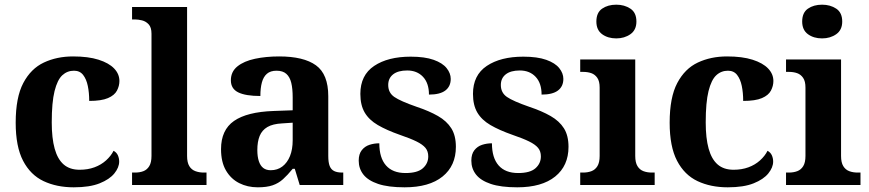

<svg xmlns="http://www.w3.org/2000/svg" viewBox="-20 -790 3712 820"><path d="M295 10Q222 10 166 -16.5Q110 -43 78.5 -103.5Q47 -164 47 -266Q47 -374 79.5 -435.5Q112 -497 167.5 -523Q223 -549 292 -549Q357 -549 401 -535Q445 -521 467.5 -497.5Q490 -474 490 -444Q490 -423 479.5 -403Q469 -383 441 -371Q413 -359 361 -359Q361 -394 355 -423Q349 -452 335 -470Q321 -488 296 -488Q267 -488 246 -468.5Q225 -449 213 -401Q201 -353 201 -267Q201 -200 213.5 -155Q226 -110 252 -87.5Q278 -65 320 -65Q355 -65 383.5 -75.5Q412 -86 433 -105Q454 -124 465 -146Q478 -139 483.5 -126.5Q489 -114 489 -100Q489 -75 468.5 -49.5Q448 -24 405.5 -7Q363 10 295 10Z M544 0V-53H556Q577 -53 592.5 -59Q608 -65 617.5 -80.5Q627 -96 627 -124V-646Q627 -673 615 -686Q603 -699 586.5 -703Q570 -707 556 -707H544V-760H779V-124Q779 -96 788.5 -80.5Q798 -65 814.5 -59Q831 -53 850 -53H862V0Z M1081 10Q1037 10 1001.5 -8Q966 -26 945 -62Q924 -98 924 -153Q924 -235 979.5 -273.5Q1035 -312 1148 -316L1230 -319V-374Q1230 -411 1224 -436Q1218 -461 1203 -474.5Q1188 -488 1161 -488Q1135 -488 1120 -475Q1105 -462 1098.5 -438Q1092 -414 1092 -380Q1029 -380 997.5 -395.5Q966 -411 966 -447Q966 -484 994 -506.5Q1022 -529 1069 -539Q1116 -549 1172 -549Q1277 -549 1329.5 -511Q1382 -473 1382 -379V-124Q1382 -96 1388 -81Q1394 -66 1407 -59.5Q1420 -53 1442 -53H1446V0H1260L1239 -69H1230Q1208 -42 1188.5 -24.5Q1169 -7 1144 1.5Q1119 10 1081 10ZM1136 -63Q1165 -63 1186 -79Q1207 -95 1218.5 -123.5Q1230 -152 1230 -191V-266L1185 -263Q1145 -261 1122 -247.5Q1099 -234 1089 -209.5Q1079 -185 1079 -149Q1079 -121 1085.5 -101.5Q1092 -82 1104.5 -72.5Q1117 -63 1136 -63Z M1708 10Q1638 10 1595 -4.5Q1552 -19 1532 -44.5Q1512 -70 1512 -104Q1512 -132 1525 -148.5Q1538 -165 1558 -171.5Q1578 -178 1600 -178Q1600 -116 1628.5 -83.5Q1657 -51 1712 -51Q1763 -51 1786 -71.5Q1809 -92 1809 -122Q1809 -144 1797 -158.5Q1785 -173 1758.5 -186Q1732 -199 1688 -214Q1631 -234 1593.5 -256Q1556 -278 1537.5 -309.5Q1519 -341 1519 -389Q1519 -469 1578 -508.5Q1637 -548 1734 -548Q1794 -548 1832 -534.5Q1870 -521 1887.5 -499Q1905 -477 1905 -453Q1905 -421 1882 -403.5Q1859 -386 1812 -386Q1812 -435 1786.5 -462Q1761 -489 1719 -489Q1680 -489 1659 -472.5Q1638 -456 1638 -427Q1638 -394 1664 -376Q1690 -358 1759 -334Q1813 -316 1850.5 -294.5Q1888 -273 1907.5 -242Q1927 -211 1927 -163Q1927 -82 1870 -36Q1813 10 1708 10Z M2189 10Q2119 10 2076 -4.5Q2033 -19 2013 -44.5Q1993 -70 1993 -104Q1993 -132 2006 -148.5Q2019 -165 2039 -171.5Q2059 -178 2081 -178Q2081 -116 2109.5 -83.5Q2138 -51 2193 -51Q2244 -51 2267 -71.5Q2290 -92 2290 -122Q2290 -144 2278 -158.5Q2266 -173 2239.5 -186Q2213 -199 2169 -214Q2112 -234 2074.5 -256Q2037 -278 2018.5 -309.5Q2000 -341 2000 -389Q2000 -469 2059 -508.5Q2118 -548 2215 -548Q2275 -548 2313 -534.5Q2351 -521 2368.5 -499Q2386 -477 2386 -453Q2386 -421 2363 -403.5Q2340 -386 2293 -386Q2293 -435 2267.5 -462Q2242 -489 2200 -489Q2161 -489 2140 -472.5Q2119 -456 2119 -427Q2119 -394 2145 -376Q2171 -358 2240 -334Q2294 -316 2331.5 -294.5Q2369 -273 2388.5 -242Q2408 -211 2408 -163Q2408 -82 2351 -36Q2294 10 2189 10Z M2458 0V-53H2470Q2490 -53 2506 -59Q2522 -65 2531.5 -80.5Q2541 -96 2541 -124V-416Q2541 -443 2531 -457.5Q2521 -472 2505.5 -477.5Q2490 -483 2470 -483H2458V-536H2693V-124Q2693 -96 2702.5 -80.5Q2712 -65 2728 -59Q2744 -53 2764 -53H2776V0ZM2612 -626Q2576 -626 2551.5 -644Q2527 -662 2527 -698Q2527 -736 2551.5 -753Q2576 -770 2612 -770Q2647 -770 2672.5 -753Q2698 -736 2698 -698Q2698 -662 2672.5 -644Q2647 -626 2612 -626Z M3088 10Q3015 10 2959 -16.5Q2903 -43 2871.5 -103.5Q2840 -164 2840 -266Q2840 -374 2872.5 -435.5Q2905 -497 2960.5 -523Q3016 -549 3085 -549Q3150 -549 3194 -535Q3238 -521 3260.5 -497.5Q3283 -474 3283 -444Q3283 -423 3272.5 -403Q3262 -383 3234 -371Q3206 -359 3154 -359Q3154 -394 3148 -423Q3142 -452 3128 -470Q3114 -488 3089 -488Q3060 -488 3039 -468.5Q3018 -449 3006 -401Q2994 -353 2994 -267Q2994 -200 3006.5 -155Q3019 -110 3045 -87.5Q3071 -65 3113 -65Q3148 -65 3176.5 -75.5Q3205 -86 3226 -105Q3247 -124 3258 -146Q3271 -139 3276.5 -126.5Q3282 -114 3282 -100Q3282 -75 3261.5 -49.5Q3241 -24 3198.5 -7Q3156 10 3088 10Z M3337 0V-53H3349Q3369 -53 3385 -59Q3401 -65 3410.5 -80.5Q3420 -96 3420 -124V-416Q3420 -443 3410 -457.5Q3400 -472 3384.5 -477.5Q3369 -483 3349 -483H3337V-536H3572V-124Q3572 -96 3581.5 -80.5Q3591 -65 3607 -59Q3623 -53 3643 -53H3655V0ZM3491 -626Q3455 -626 3430.5 -644Q3406 -662 3406 -698Q3406 -736 3430.5 -753Q3455 -770 3491 -770Q3526 -770 3551.5 -753Q3577 -736 3577 -698Q3577 -662 3551.5 -644Q3526 -626 3491 -626Z"/></svg>

Font: Noto Serif Hebrew
Style: Bold
Weight: 700
Version: Version 2.003